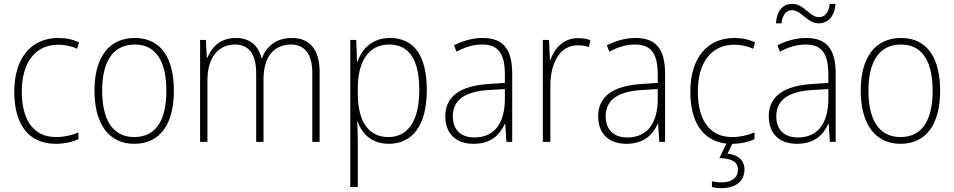

<svg xmlns="http://www.w3.org/2000/svg" viewBox="-20 -787 4951 996"><path d="M269 -41C315 -41 357 -51 387 -65V-100C352 -85 312 -76 271 -76C146 -76 93 -175 93 -312C93 -464 164 -555 282 -555C314 -555 348 -549 380 -534L390 -567C359 -582 324 -590 282 -590C141 -590 54 -485 54 -311C54 -147 124 -41 269 -41Z M882 -316C882 -479 820 -590 679 -590C545 -590 470 -489 470 -317C470 -148 542 -41 676 -41C814 -41 882 -148 882 -316ZM510 -317C510 -468 566 -556 679 -556C797 -556 843 -457 843 -316C843 -166 791 -76 676 -76C563 -76 510 -168 510 -317Z M1495 -590C1414 -590 1364 -549 1339 -486H1336C1321 -550 1276 -590 1204 -590C1118 -590 1077 -538 1056 -488H1053L1048 -580H1018V-51H1056V-370C1056 -487 1111 -556 1200 -556C1264 -556 1309 -515 1309 -407V-51H1347V-375C1347 -496 1403 -556 1491 -556C1554 -556 1600 -513 1600 -411V-51H1638V-414C1638 -535 1582 -590 1495 -590Z M2003 -590C1908 -590 1857 -531 1834 -466H1832L1828 -580H1797V183H1836V-52C1836 -87 1835 -124 1833 -155H1836C1857 -95 1907 -41 1997 -41C2120 -41 2194 -137 2194 -320C2194 -499 2127 -590 2003 -590ZM1999 -556C2104 -556 2155 -475 2155 -320C2155 -154 2093 -76 1994 -76C1895 -76 1836 -153 1836 -302V-328C1836 -469 1892 -556 1999 -556Z M2484 -590C2431 -590 2380 -575 2335 -552L2348 -519C2396 -545 2439 -556 2482 -556C2562 -556 2599 -513 2599 -400V-357L2513 -351C2371 -342 2290 -289 2290 -184C2290 -100 2339 -41 2436 -41C2528 -41 2573 -88 2599 -145H2601L2607 -51H2637V-406C2637 -535 2588 -590 2484 -590ZM2516 -320 2599 -325V-270C2598 -152 2548 -74 2441 -74C2370 -74 2329 -114 2329 -184C2329 -271 2396 -313 2516 -320Z M2977 -589C2901 -589 2855 -534 2835 -475H2833L2828 -580H2796V-51H2835V-339C2834 -457 2883 -552 2976 -552C2998 -552 3017 -549 3035 -543L3042 -579C3023 -586 3000 -589 2977 -589Z M3277 -590C3224 -590 3173 -575 3128 -552L3141 -519C3189 -545 3232 -556 3275 -556C3355 -556 3392 -513 3392 -400V-357L3306 -351C3164 -342 3083 -289 3083 -184C3083 -100 3132 -41 3229 -41C3321 -41 3366 -88 3392 -145H3394L3400 -51H3430V-406C3430 -535 3381 -590 3277 -590ZM3309 -320 3392 -325V-270C3391 -152 3341 -74 3234 -74C3163 -74 3122 -114 3122 -184C3122 -271 3189 -313 3309 -320Z M3842 93C3842 45 3810 16 3754 10L3779 -41C3822 -41 3864 -51 3894 -65V-100C3859 -85 3819 -76 3778 -76C3653 -76 3600 -175 3600 -312C3600 -464 3671 -555 3789 -555C3821 -555 3855 -549 3887 -534L3897 -567C3866 -582 3831 -590 3789 -590C3648 -590 3561 -485 3561 -311C3561 -159 3622 -56 3748 -42L3712 33C3774 35 3808 51 3808 93C3808 136 3774 159 3725 159C3705 159 3688 157 3673 153V183C3687 187 3705 189 3725 189C3796 189 3842 152 3842 93Z M4005 -666H4034C4040 -717 4063 -734 4089 -734C4138 -734 4166 -666 4227 -666C4275 -666 4310 -701 4314 -767H4284C4279 -717 4256 -698 4228 -698C4180 -698 4151 -767 4090 -767C4042 -767 4010 -733 4005 -666ZM4162 -590C4109 -590 4058 -575 4013 -552L4026 -519C4074 -545 4117 -556 4160 -556C4240 -556 4277 -513 4277 -400V-357L4191 -351C4049 -342 3968 -289 3968 -184C3968 -100 4017 -41 4114 -41C4206 -41 4251 -88 4277 -145H4279L4285 -51H4315V-406C4315 -535 4266 -590 4162 -590ZM4194 -320 4277 -325V-270C4276 -152 4226 -74 4119 -74C4048 -74 4007 -114 4007 -184C4007 -271 4074 -313 4194 -320Z M4857 -316C4857 -479 4795 -590 4654 -590C4520 -590 4445 -489 4445 -317C4445 -148 4517 -41 4651 -41C4789 -41 4857 -148 4857 -316ZM4485 -317C4485 -468 4541 -556 4654 -556C4772 -556 4818 -457 4818 -316C4818 -166 4766 -76 4651 -76C4538 -76 4485 -168 4485 -317Z"/></svg>

Font: Noto Sans Tamil UI SemiCondensed ExtraLight
Style: Regular
Weight: 200
Width: 4
Designer: Jelle Bosma - Monotype Design Team
Foundry: Monotype Imaging Inc.
Version: Version 2.004